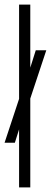

<svg xmlns="http://www.w3.org/2000/svg" viewBox="-20 -820 222 840"><path d="M63.5 0V-254L45 -195.5H0L63.5 -387.5V-800H112.5V-524L136.5 -600H182.5L112.5 -389V0Z"/></svg>

Font: Big Shoulders Text ExtraLight
Style: Regular
Weight: 250
Version: Version 2.002